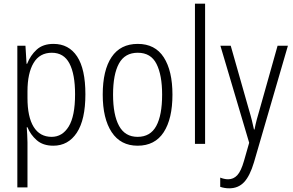

<svg xmlns="http://www.w3.org/2000/svg" viewBox="-20 -831 1586 1041"><path d="M270 -593Q353 -593 398 -525Q443 -457 443 -320Q443 -182 396.5 -111.5Q350 -41 269 -41Q213 -41 179 -71Q145 -101 129 -141H125Q126 -123 127.5 -101.5Q129 -80 129 -59V185H74V-583H118L124 -485H127Q145 -531 179 -562Q213 -593 270 -593ZM261 -545Q195 -545 162 -489.5Q129 -434 129 -336V-300Q129 -197 162.5 -143Q196 -89 260 -89Q318 -89 352.5 -145Q387 -201 387 -320Q387 -429 356.5 -487Q326 -545 261 -545Z M915 -318Q915 -187 867.5 -114Q820 -41 726 -41Q634 -41 585.5 -114.5Q537 -188 537 -318Q537 -450 585 -521.5Q633 -593 727 -593Q821 -593 868 -520Q915 -447 915 -318ZM593 -318Q593 -208 625.5 -148.5Q658 -89 726 -89Q795 -89 827 -147.5Q859 -206 859 -318Q859 -424 828.5 -484.5Q798 -545 727 -545Q657 -545 625 -486.5Q593 -428 593 -318Z M1092 -51H1037V-811H1092Z M1175 -583H1231L1328 -242Q1340 -202 1346 -177Q1352 -152 1357 -129H1360Q1365 -156 1372.5 -184Q1380 -212 1389 -242L1485 -583H1541L1357 49Q1335 123 1303.5 156.5Q1272 190 1223 190Q1210 190 1198 188Q1186 186 1174 182V132Q1184 136 1195 138.5Q1206 141 1217 141Q1246 141 1266.5 119Q1287 97 1303 41L1331 -57Z"/></svg>

Font: Noto Sans Tamil UI Condensed Light
Style: Regular
Weight: 300
Width: 3
Designer: Jelle Bosma - Monotype Design Team
Foundry: Monotype Imaging Inc.
Version: Version 2.004; ttfautohint (v1.8.4.7-5d5b)